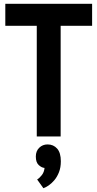

<svg xmlns="http://www.w3.org/2000/svg" viewBox="-20 -720 513 1013"><path d="M466 -584H300V0H174V-584H8V-700H466ZM169 106Q169 77 187 59.5Q205 42 231 42Q262 42 281.5 64Q301 86 301 131Q301 164 291 189Q281 214 266.5 231Q252 248 236.5 258.5Q221 269 209 273L176 227Q189 219 201 203.5Q213 188 215 166Q200 165 184.5 151Q169 137 169 106Z"/></svg>

Font: PT Sans Narrow
Style: Bold
Weight: 700
Width: 3
Designer: A.Korolkova, O.Umpeleva, V.Yefimov
Foundry: ParaType Ltd
Version: Version 2.003W OFL